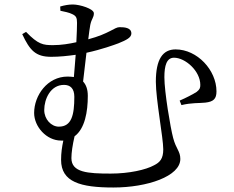

<svg xmlns="http://www.w3.org/2000/svg" viewBox="-20 -787 1040 855"><path d="M242 -223C208 -223 177 -256 177 -297C177 -346 205 -409 265 -409C293 -409 311 -393 311 -356C311 -275 299 -223 242 -223ZM79 -635C113 -562 139 -534 208 -534C245 -534 282 -538 317 -543C314 -509 312 -475 309 -444C300 -445 291 -446 281 -446C191 -446 132 -362 132 -284C132 -223 187 -161 252 -161H262C256 -133 252 -106 252 -75C252 24 339 48 485 48C636 48 783 -2 783 -79C783 -114 764 -123 751 -173C739 -218 712 -378 712 -443C712 -495 722 -530 755 -530C805 -530 872 -471 872 -409C872 -396 870 -389 856 -378C841 -368 806 -350 780 -339L788 -319C834 -330 865 -327 894 -330C931 -334 944 -347 944 -380C944 -475 858 -567 762 -567C705 -567 674 -524 674 -423C674 -344 707 -173 707 -122C707 -80 692 -64 666 -51C630 -31 555 -14 473 -14C370 -14 298 -19 298 -83C298 -107 303 -141 312 -180C358 -214 371 -289 371 -360C371 -390 363 -410 350 -424C355 -465 360 -511 365 -552C434 -567 488 -587 507 -594C544 -609 565 -620 565 -638C565 -664 534 -666 512 -666C490 -666 467 -637 373 -612C376 -640 380 -663 382 -676C388 -705 398 -708 398 -728C398 -748 335 -767 305 -767C286 -767 269 -764 248 -758C248 -758 249 -743 249 -739C264 -736 289 -731 302 -724C319 -716 323 -708 323 -685C323 -668 322 -637 320 -599C289 -592 253 -586 216 -586C172 -586 150 -589 96 -645Z"/></svg>

Font: Source Han Serif AKR9
Style: Regular
Weight: 400
Designer: Ryoko NISHIZUKA 西塚涼子 (kana & ideographs); Frank Grießhammer (Latin, Greek & Cyrillic); Sandoll Communications 산돌커뮤니케이션, 
Foundry: Adobe Systems Incorporated
Version: Version 1.005;hotconv 1.0.107;makeotfexe 2.5.65593